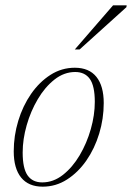

<svg xmlns="http://www.w3.org/2000/svg" viewBox="-20 -690 495 720"><path d="M260.5 -436Q314 -436 341.5 -401.8Q369 -367.5 369 -303.5Q369 -245 352 -189Q335 -133 304 -88.2Q273 -43.5 231.2 -16.8Q189.5 10 140 10Q87 10 59.2 -24.2Q31.5 -58.5 31.5 -122.5Q31.5 -181 48.5 -237Q65.5 -293 96.5 -337.8Q127.5 -382.5 169.2 -409.2Q211 -436 260.5 -436ZM138.5 -6Q180 -6 216 -34.2Q252 -62.5 278.8 -107.8Q305.5 -153 320.5 -205.8Q335.5 -258.5 335.5 -308Q335.5 -367.5 317 -393.8Q298.5 -420 262 -420Q220.5 -420 184.5 -391.8Q148.5 -363.5 121.8 -318.2Q95 -273 80 -220.2Q65 -167.5 65 -118Q65 -58.5 83.5 -32.2Q102 -6 138.5 -6ZM260.5 -504.5 404 -670H455L454 -663L278.5 -504.5Z"/></svg>

Font: Newsreader Text ExtraLight
Style: Italic
Weight: 275
Italic angle: -17°
Designer: Hugues Gentile
Foundry: Production Type
Version: Version 1.001